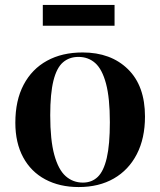

<svg xmlns="http://www.w3.org/2000/svg" viewBox="-20 -742 647 776"><path d="M298 14Q221 14 163 -17Q105 -48 73.5 -106.5Q42 -165 42 -246Q42 -336 75.5 -399.5Q109 -463 170 -496.5Q231 -530 314 -530Q428 -530 497 -462.5Q566 -395 566 -271Q566 -183 533 -119Q500 -55 440 -20.5Q380 14 298 14ZM315 -4Q351 -4 375 -27Q399 -50 411.5 -103.5Q424 -157 424 -248Q424 -346 408.5 -404Q393 -462 365 -487Q337 -512 297 -512Q260 -512 234.5 -490Q209 -468 196 -416Q183 -364 183 -276Q183 -176 199.5 -116Q216 -56 245.5 -30Q275 -4 315 -4ZM153 -638V-722H443V-638Z"/></svg>

Font: Literata 72pt SemiBold
Style: Regular
Weight: 600
Designer: Latin by Veronika Burian and Jose Scaglione. Greek by Irene Vlachou. Cyrillic by Vera Evstafieva.
Foundry: TypeTogether
Version: Version 3.002